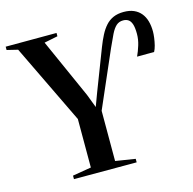

<svg xmlns="http://www.w3.org/2000/svg" viewBox="-127 -869 985 979"><g transform="rotate(-15 366.0 -379.0)"><path d="M144.5 0V-18.5L243 -35V-291L40.5 -711L-17 -725V-742.5L251.5 -743V-725.5L180 -711L320 -397.5L347 -326.5L372.5 -395L456.5 -613Q469 -645.5 482.8 -672.2Q496.5 -699 513.8 -718.2Q531 -737.5 554.5 -747.8Q578 -758 609.5 -758Q640.5 -758 662.8 -748.2Q685 -738.5 699.8 -720.5Q714.5 -702.5 721.5 -677.8Q728.5 -653 728.5 -622.5Q728.5 -609.5 726 -590.2Q723.5 -571 718.8 -552Q714 -533 707 -520.5L617 -520Q628.5 -544.5 637.5 -574Q646.5 -603.5 646.5 -632.5Q646.5 -664 640.8 -682.5Q635 -701 623.8 -709Q612.5 -717 595.5 -717Q574 -717 559.2 -703.8Q544.5 -690.5 531.2 -663.8Q518 -637 500 -596.5L371 -300V-35L475.5 -18.5V0Z"/></g></svg>

Font: Merriweather 144pt SemiBold
Style: Regular
Weight: 600
Version: Version 2.100